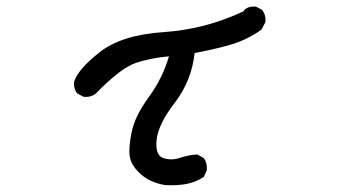

<svg xmlns="http://www.w3.org/2000/svg" viewBox="-20 -527 1040 583"><path d="M481 35Q435 27 406.5 1Q378 -25 374 -52Q370 -79 380 -127Q390 -175 432 -232.5Q474 -290 493 -356Q438 -351 392.5 -336Q347 -321 271 -243Q256 -231 234 -233L215 -243Q203 -257 205 -278Q215 -315 282 -368Q349 -421 476.5 -429.5Q604 -438 720 -493L722 -497Q735 -509 757 -507L776 -497Q788 -481 786 -460L774 -437Q729 -405 677.5 -390.5Q626 -376 571 -366Q562 -282 511 -215.5Q460 -149 455.5 -102Q451 -55 476 -47Q501 -39 525.5 -47.5Q550 -56 579 -58L599 -47Q610 -31 608 -10L599 10Q573 27 544 32Q515 37 481 35Z"/></svg>

Font: Kosefont JP
Style: Regular
Weight: 400
Designer: Nozomi Seto 瀬戸のぞみ
Version: Version 3.00;June 19, 2020